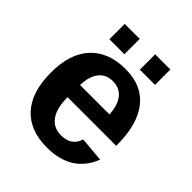

<svg xmlns="http://www.w3.org/2000/svg" viewBox="-195 -814 946 946"><g transform="rotate(45 278.0 -341.0)"><path d="M286.1 9.8Q167 9.8 103 -60.8Q39.1 -131.3 39.1 -266.6Q39.1 -397.5 104 -467.8Q168.9 -538.1 288.1 -538.1Q401.9 -538.1 461.9 -462.6Q522 -387.2 522 -241.7V-237.8H183.1Q183.1 -160.6 211.7 -121.3Q240.2 -82 293 -82Q365.7 -82 384.8 -145L514.2 -133.8Q458 9.8 286.1 9.8ZM286.1 -451.7Q237.8 -451.7 211.7 -418Q185.5 -384.3 184.1 -323.7H389.2Q385.3 -387.7 358.4 -419.7Q331.5 -451.7 286.1 -451.7ZM338.9 -585.4V-692.4H444.8V-585.4ZM127 -585.4V-692.4H231.4V-585.4Z"/></g></svg>

Font: Liberation Sans
Style: Bold
Weight: 700
Designer: Steve Matteson
Foundry: Ascender Corporation
Version: Version 2.1.5